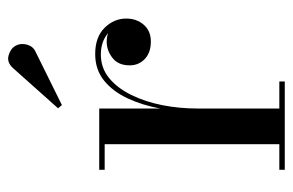

<svg xmlns="http://www.w3.org/2000/svg" viewBox="-145 -581 726 476"><g transform="rotate(-90 218.0 -343.0)"><path d="M329 -618.5 195.5 -552.5 187.5 -562 286.5 -673Q301 -689.5 318.2 -684.8Q335.5 -680 342.5 -667.5Q349.5 -655 345.5 -639.8Q341.5 -624.5 329 -618.5ZM35 -13.5H98.5V-446.5H35V-460H187V-309Q195 -352.5 212 -389.2Q229 -426 256.2 -448Q283.5 -470 322 -470Q364 -470 387 -446.8Q410 -423.5 410 -393Q410 -367.5 394.8 -349.8Q379.5 -332 353 -332Q325.5 -332 309.8 -347Q294 -362 294 -384.5Q294 -413 312.5 -427.2Q331 -441.5 352.5 -441.5Q364 -441.5 374 -438Q352.5 -456 321 -456Q287.5 -456 262.5 -435.5Q237.5 -415 220.5 -380.2Q203.5 -345.5 195.2 -303.2Q187 -261 187 -217.5V-13.5H254V0H35Z"/></g></svg>

Font: Bodoni* 16
Style: Regular
Weight: 400
Version: Version 2.2